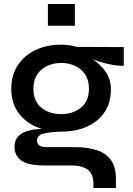

<svg xmlns="http://www.w3.org/2000/svg" viewBox="-20 -731 662 954"><path d="M444 203V180Q444 132 415 111.5Q386 91 334 91H199Q117 91 84.5 65.5Q52 40 52 0Q52 -34 70.5 -53.5Q89 -73 120.5 -81.5Q152 -90 190 -90Q121 -110 78.5 -161.5Q36 -213 36 -290Q36 -357 68 -406Q100 -455 155.5 -482Q211 -509 284 -509Q325 -509 362 -498L595 -497V-404Q556 -404 515 -413.5Q474 -423 440 -437Q480 -411 505.5 -373.5Q531 -336 531 -287Q531 -220 499.5 -173.5Q468 -127 412.5 -102Q357 -77 284 -77Q225 -75 194.5 -66.5Q164 -58 164 -33Q164 0 210 0H352Q413 0 459 14.5Q505 29 530.5 63.5Q556 98 556 158V203ZM284 -164Q343 -164 382.5 -196.5Q422 -229 422 -290Q422 -350 383 -384Q344 -418 284 -418Q225 -418 185.5 -384.5Q146 -351 146 -290Q146 -229 185 -196.5Q224 -164 284 -164ZM352 -711V-603H218V-711Z"/></svg>

Font: Syne SemiBold
Style: Regular
Weight: 600
Designer: Lucas Descroix
Foundry: Bonjour Monde
Version: Version 2.200; ttfautohint (v1.8.4)